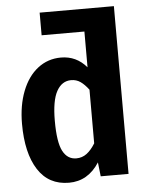

<svg xmlns="http://www.w3.org/2000/svg" viewBox="-54 -785 647 845"><g transform="rotate(-5 270.0 -362.5)"><path d="M481 0H358L351 -62Q301 16 217 16Q127 16 80 -57.5Q33 -131 33 -260Q33 -341 57.5 -404Q82 -467 126.5 -501.5Q171 -536 229 -536Q297 -536 342 -483V-641H153V-741H481ZM342 -147V-384Q324 -408 306 -420.5Q288 -433 265 -433Q224 -433 201 -391.5Q178 -350 178 -261Q178 -166 198.5 -127Q219 -88 258 -88Q284 -88 304 -103Q324 -118 342 -147Z"/></g></svg>

Font: Fira Sans Condensed SemiBold
Style: Regular
Weight: 600
Width: 3
Designer: bBox Type GmbH & Carrois Corporate GbR & Edenspiekermann AG
Foundry: bBox Type GmbH & Carrois Corporate GbR & Edenspiekermann AG
Version: Version 4.301